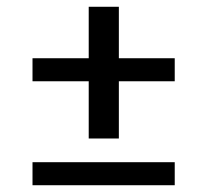

<svg xmlns="http://www.w3.org/2000/svg" viewBox="-20 -545 610 567"><path d="M242 -136V-305H76V-373H242V-525H331V-373H496V-305H331V-136ZM76 2V-66H496V2Z"/></svg>

Font: Junicode SmExp
Style: Bold
Weight: 700
Width: 6
Designer: Peter S. Baker
Version: Version 2.205; ttfautohint (v1.8.4)